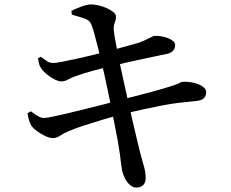

<svg xmlns="http://www.w3.org/2000/svg" viewBox="-20 -797 1040 866"><path d="M595 49Q580 49 566.5 37.5Q553 26 544 8.5Q535 -9 531 -26Q529 -36 526.5 -56Q524 -76 520.5 -103Q517 -130 512 -158Q506 -189 498.5 -227.5Q491 -266 483 -306.5Q475 -347 467 -385Q459 -423 452 -455Q445 -487 440 -508Q431 -545 422 -581.5Q413 -618 405 -647Q397 -676 391 -689Q385 -701 374 -707.5Q363 -714 346 -718.5Q329 -723 304 -731L302 -748Q323 -759 349 -768Q375 -777 390 -777Q406 -777 425 -772.5Q444 -768 461 -760.5Q478 -753 490 -743.5Q502 -734 503 -725Q504 -714 501 -705.5Q498 -697 495 -687Q492 -677 493 -662Q496 -634 502 -604Q508 -574 517 -526Q533 -452 547.5 -386.5Q562 -321 574.5 -266.5Q587 -212 597 -171Q607 -130 613 -105Q624 -66 630.5 -42Q637 -18 637 8Q637 24 627.5 36Q618 48 595 49ZM220 -174Q204 -174 184 -183.5Q164 -193 147 -205.5Q130 -218 122 -229Q116 -239 111.5 -253Q107 -267 104 -286L119 -295Q140 -279 153 -272Q166 -265 179 -265Q189 -265 216 -270.5Q243 -276 281 -285Q319 -294 361 -304.5Q403 -315 443 -325Q483 -335 513 -344Q545 -352 581 -361Q617 -370 652.5 -379.5Q688 -389 716.5 -397.5Q745 -406 763 -412Q782 -418 790 -423Q798 -428 805 -428Q832 -429 856 -423Q880 -417 895 -406Q910 -395 910 -381Q910 -369 902 -357Q894 -345 869 -342Q826 -338 788.5 -333.5Q751 -329 712 -321.5Q673 -314 627 -304Q581 -294 522 -279Q486 -270 442.5 -257Q399 -244 359 -231Q319 -218 291 -206Q265 -195 251 -185Q237 -175 220 -174ZM256 -430Q244 -430 226 -439Q208 -448 191.5 -461.5Q175 -475 167 -487Q159 -498 156.5 -508Q154 -518 151 -534L164 -541Q180 -530 191.5 -521.5Q203 -513 221 -513Q231 -513 258 -518Q285 -523 321 -531Q357 -539 395 -548Q433 -557 464 -565Q508 -577 542.5 -586.5Q577 -596 605 -604Q637 -616 654 -625.5Q671 -635 678 -635Q690 -636 705.5 -633.5Q721 -631 736 -625.5Q751 -620 760.5 -612Q770 -604 770 -594Q770 -578 759.5 -567Q749 -556 724 -552Q689 -545 642.5 -535Q596 -525 553 -515.5Q510 -506 483 -499Q440 -489 396 -477Q352 -465 320 -453Q298 -445 285 -437.5Q272 -430 256 -430Z"/></svg>

Font: Noto Serif JP ExtraLight SemiBold
Style: Regular
Weight: 600
Version: Version 2.003-H1;hotconv 1.1.1;makeotfexe 2.6.0